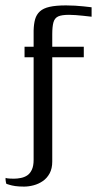

<svg xmlns="http://www.w3.org/2000/svg" viewBox="-42 -525 369 711"><path d="M-18.4 155.8Q-19.2 154.1 -20.1 149.7Q-21 145.4 -21.4 140.7Q-21.8 136 -21.3 133.7Q-17.3 135.7 -6.8 136.2Q3.7 136.7 8.7 136.7Q21.7 136.7 34.9 134.1Q48.1 131.5 58.6 124.7Q69.1 117.9 75.8 103.8Q82.5 89.6 82.5 67.2Q82.5 26.8 82.5 -10.1Q82.5 -47.1 82.5 -83.3Q82.5 -119.4 82.5 -155.7Q82.5 -192 82.5 -231Q82.5 -270 82.5 -313Q75.5 -313 66.2 -313Q56.9 -313 48.9 -313Q48.9 -315 48.9 -320.5Q48.9 -326 48.9 -332.5Q48.9 -339 48.9 -344.5Q48.9 -350 48.9 -352Q56.9 -352 66.2 -352Q75.5 -352 82.5 -352Q82.5 -367 82.5 -382Q82.5 -397 82.5 -412Q83.2 -436.7 88.1 -453.9Q93.1 -471.2 105.7 -482.8Q118.4 -494.5 141.8 -499.7Q165.2 -505 202.5 -505Q219.5 -505 236.1 -504Q252.8 -503 266.8 -501.5Q280.8 -500 289 -499Q297.2 -498 297.2 -498Q297.2 -485.2 297.2 -478.4Q297.2 -471.7 297.2 -468.4Q297.2 -465.1 297.2 -463.1Q297.2 -463.1 288.3 -464.1Q279.5 -465.1 265.8 -466.6Q252.1 -468.1 238.3 -469.1Q224.5 -470.1 213.5 -470.1Q186.5 -470.1 173.5 -464.2Q160.5 -458.2 156 -442.6Q151.5 -426.9 151.5 -397.9Q151.5 -386.2 151.5 -375.1Q151.5 -364 151.5 -352Q180.5 -352 210.4 -352Q240.3 -352 268.3 -352Q268.3 -350 268.3 -344.5Q268.3 -339 268.3 -332.5Q268.3 -326 268.3 -320.5Q268.3 -315 268.3 -313Q240.3 -313 210.4 -313Q180.5 -313 151.5 -313Q151.5 -241 151.5 -176.1Q151.5 -111.2 151.5 -49.9Q151.5 11.5 151.5 73.2Q151.5 99.1 141.8 117Q132.1 134.9 116.6 145.5Q101.1 156.2 82.6 161.1Q64.2 166 47.1 166Q27.7 166 14.2 164Q0.8 161.9 -6.8 159.4Q-14.4 156.8 -18.4 155.8Z"/></svg>

Font: Genos Thin
Style: Regular
Weight: 100
Designer: Robert E. Leuschke
Foundry: Robert E. Leuschke
Version: Version 1.010